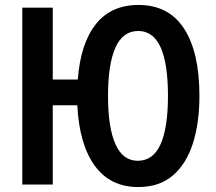

<svg xmlns="http://www.w3.org/2000/svg" viewBox="-20 -745 872 775"><path d="M785 -358Q785 -249 758.5 -166Q732 -83 677.5 -36.5Q623 10 538 10Q425 10 362.5 -76Q300 -162 292 -320H193V0H70V-714H193V-424H294Q305 -569 366.5 -647Q428 -725 539 -725Q661 -725 723 -629.5Q785 -534 785 -358ZM416 -358Q416 -230 446 -163Q476 -96 536 -96Q598 -96 628 -162.5Q658 -229 658 -358Q658 -620 538 -620Q476 -620 446 -553Q416 -486 416 -358Z"/></svg>

Font: Avrile Sans Condensed SemiBold
Style: Regular
Weight: 600
Width: 3
Designer: Monotype Design Team
Foundry: Monotype Imaging Inc.
Version: Version 2.001;September 10, 2019;FontCreator 11.5.0.2425 64-